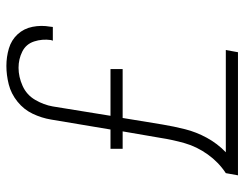

<svg xmlns="http://www.w3.org/2000/svg" viewBox="-104 -680 783 616"><g transform="rotate(-90 288.0 -371.5)"><path d="M34 0H429L436 -39H108Q136 -66 154.5 -100Q173 -134 182 -170Q191 -206 197 -242L218 -370H375V-409H225L255 -594Q260 -623 276 -650.5Q292 -678 321 -691Q350 -704 379 -704Q407 -704 431 -692Q455 -680 463.5 -654Q472 -628 468 -600Q467 -597 466 -594H510L511 -603Q516 -631 510.5 -659Q505 -687 486.5 -707Q468 -727 441 -735Q414 -743 385 -743Q356 -743 326 -735.5Q296 -728 270.5 -707.5Q245 -687 231.5 -658.5Q218 -630 213 -600L181 -409H119V-370H175L154 -248Q148 -209 137 -170.5Q126 -132 101 -97Q76 -62 41 -39Z"/></g></svg>

Font: Iosevka Sparkle Extralight
Style: Italic
Weight: 200
Italic angle: -9°
Designer: Belleve Invis
Foundry: Belleve Invis
Version: Version 4.5.0; ttfautohint (v1.8.3)